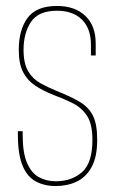

<svg xmlns="http://www.w3.org/2000/svg" viewBox="-20 -615 386 644"><path d="M167 9Q129 9 100 -6.5Q71 -22 55.5 -60Q40 -98 40 -163V-175H56V-163Q56 -103 70.5 -69Q85 -35 110 -21Q135 -7 167 -7Q220 -7 255 -37.5Q290 -68 290 -146Q290 -198 272.5 -225.5Q255 -253 225.5 -268Q196 -283 161 -296Q125 -310 98.5 -327.5Q72 -345 57.5 -373Q43 -401 43 -448Q43 -515 72.5 -555Q102 -595 171 -595Q231 -595 266 -562Q301 -529 301 -469V-429H285V-465Q285 -519 255 -549Q225 -579 171 -579Q109 -579 84 -541.5Q59 -504 59 -448Q59 -402 74.5 -376Q90 -350 115.5 -336Q141 -322 170 -310Q218 -291 248 -273Q278 -255 292 -226.5Q306 -198 306 -146Q306 -89 287.5 -55Q269 -21 237.5 -6Q206 9 167 9Z"/></svg>

Font: Alumni Sans Pinstripe
Style: Regular
Weight: 400
Designer: Robert E. Leuschke
Foundry: Robert E. Leuschke
Version: Version 1.010; ttfautohint (v1.8.4.7-5d5b)